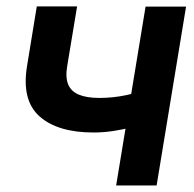

<svg xmlns="http://www.w3.org/2000/svg" viewBox="-20 -566 591 586"><path d="M547.9 -545.9 458 0H334.5L424.3 -545.9ZM449.2 -298.8 432.1 -193.4Q409.7 -185.1 382.1 -177.7Q354.5 -170.4 324.5 -166Q294.4 -161.6 265.6 -161.6Q156.2 -161.6 100.8 -210.7Q45.4 -259.8 62.5 -364.3L92.3 -546.4H215.3L185.1 -364.3Q179.2 -329.6 188.2 -308.1Q197.3 -286.6 221.2 -276.9Q245.1 -267.1 283.2 -267.1Q325.2 -267.1 365 -275.6Q404.8 -284.2 449.2 -298.8Z"/></svg>

Font: Inter Tight SemiBold
Style: Italic
Weight: 600
Italic angle: -9.39999°
Designer: Rasmus Andersson
Foundry: rsms
Version: Version 3.004